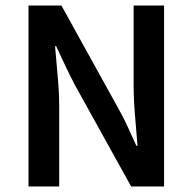

<svg xmlns="http://www.w3.org/2000/svg" viewBox="-20 -674 696 694"><path d="M83 0V-654H202L405 -287Q424 -254 440.5 -218Q457 -182 473 -147H477Q473 -198 468 -256.5Q463 -315 463 -370V-654H573V0H454L250 -368Q233 -401 216 -436.5Q199 -472 183 -507H179Q183 -456 188.5 -398.5Q194 -341 194 -286V0Z"/></svg>

Font: Mada SemiBold
Style: Regular
Weight: 600
Designer: Khaled Hosny
Version: Version 1.5